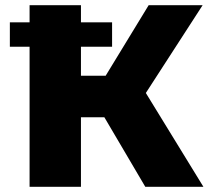

<svg xmlns="http://www.w3.org/2000/svg" viewBox="-20 -720 813 740"><path d="M18 -540V-634H412V-540ZM540 0 344 -333 502 -427 764 0ZM94 0V-700H292V0ZM234 -268V-428H489V-268ZM521 -329 339 -349 553 -700H761Z"/></svg>

Font: MOST Montserrat ExtraBold
Style: Regular
Weight: 800
Designer: Julieta Ulanovsky
Foundry: Julieta Ulanovsky
Version: Version 8.000;March 11, 2024;FontCreator 15.0.0.2926 64-bit